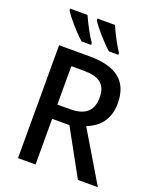

<svg xmlns="http://www.w3.org/2000/svg" viewBox="-168 -1041 937 1141"><g transform="rotate(20 300.0 -470.5)"><path d="M184 -941H74V-931C94 -896 163 -817 205 -781H265V-793C238 -831 204 -896 184 -941ZM358 -941H247V-931C266 -896 336 -817 378 -781H437V-793C411 -831 377 -896 358 -941ZM280 -714H87V0H198V-289H307L466 0H592L403 -317C471 -344 533 -398 533 -508C533 -646 452 -714 280 -714ZM274 -622C374 -622 420 -589 420 -504C420 -421 375 -379 277 -379H198V-622Z"/></g></svg>

Font: Noto Sans Thai Medium
Style: Regular
Weight: 500
Designer: Monotype Design Team
Foundry: Monotype Imaging Inc.
Version: Version 1.901